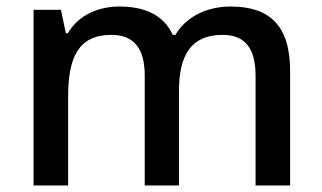

<svg xmlns="http://www.w3.org/2000/svg" viewBox="-20 -569 989 589"><path d="M687 -549C619 -549 553 -521 518 -462H510C483 -521 427 -549 346 -549C282 -549 221 -523 188 -467H182L167 -539H83V0H189V-272C189 -394 221 -462 322 -462C391 -462 424 -420 424 -337V0H529V-290C529 -401 567 -462 663 -462C732 -462 764 -420 764 -337V0H870V-351C870 -490 808 -549 687 -549Z"/></svg>

Font: Noto Sans Gujarati UI Medium
Style: Regular
Weight: 500
Designer: Jelle Bosma - Monotype Design Team, Universal Thirst
Foundry: Monotype Imaging Inc.
Version: Version 2.106